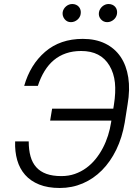

<svg xmlns="http://www.w3.org/2000/svg" viewBox="-20 -932 701 962"><path d="M55.8 -223.4H123.9Q123.9 -181.1 133 -148.6Q142 -116.1 161.8 -94.1Q181.5 -72.1 212.5 -60.9Q243.6 -49.7 287.3 -49.7Q323.9 -49.7 354.9 -60.5Q386 -71.4 412.1 -90.4Q438.2 -109.4 459 -135.1Q479.8 -160.9 495.4 -190.7Q511 -220.5 521.3 -253.2Q531.6 -285.9 536.6 -318.5L538 -327.8H231.2L241.1 -387.4H547.6L550.8 -407.3Q560.7 -469.5 555.8 -517.6Q550.8 -565.7 528.4 -603.3Q484.7 -676.8 386.4 -676.5Q344.8 -676.5 310.7 -664.8Q276.6 -653.1 249.8 -630.7Q223 -608.3 203.1 -575.8Q183.2 -543.3 169.7 -501.8H101.2Q131.4 -608 206.3 -672.6Q281.6 -737.2 394.9 -737.2Q459.2 -737.2 507.1 -713.8Q555 -690.3 584.2 -647.4Q613.3 -604.4 622.7 -543.9Q632.1 -483.3 619.3 -409.1L604.8 -317.1Q592 -242.5 562.7 -182.2Q533.4 -121.8 490.9 -79Q448.5 -36.2 394.7 -13.1Q340.9 9.9 279.5 9.9Q219.5 9.9 176.3 -7.5Q133.2 -24.9 105.8 -55.9Q78.5 -87 66.2 -129.8Q54 -172.6 55.8 -223.4ZM475.9 -871.1Q477.6 -880 482.2 -887.4Q486.9 -894.9 493.4 -900.4Q500 -905.9 507.8 -908.9Q515.6 -911.9 523.8 -911.9Q534.4 -911.9 543.1 -908Q551.8 -904.1 557.5 -897.4Q563.2 -890.6 565.5 -881.6Q567.8 -872.5 566.1 -861.9Q564.6 -853.7 560.4 -846.2Q556.1 -838.8 549.5 -833.3Q543 -827.8 534.8 -824.4Q526.6 -821 517 -821Q497.9 -821 485.1 -835.9Q472.3 -850.9 475.9 -871.1ZM294 -871.1Q295.5 -880 300.1 -887.4Q304.7 -894.9 311.3 -900.4Q317.8 -905.9 325.8 -908.9Q333.8 -911.9 342 -911.9Q352.6 -911.9 361.2 -908Q369.7 -904.1 375.4 -897.5Q381 -891 383.5 -881.7Q386 -872.5 384.2 -861.9Q383.2 -854 378.9 -846.6Q374.6 -839.1 368.1 -833.5Q361.5 -827.8 353.2 -824.4Q344.8 -821 335.2 -821Q315.7 -821 303.6 -836.3Q291.5 -851.6 294 -871.1Z"/></svg>

Font: Inter P Light
Style: Italic
Weight: 300
Italic angle: 9.39999°
Designer: Rasmus Andersson
Foundry: rsms
Version: Version 3.018;git-588b23468